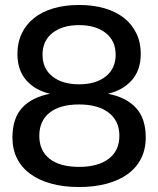

<svg xmlns="http://www.w3.org/2000/svg" viewBox="-20 -742 636 772"><path d="M298 10Q236 10 186.5 -3.5Q137 -17 102 -42.5Q67 -68 48.5 -105Q30 -142 30 -189Q30 -266 69 -308.5Q108 -351 181 -365Q121 -379 85.5 -419.5Q50 -460 50 -526Q50 -571 67.5 -607.5Q85 -644 117 -669.5Q149 -695 195 -708.5Q241 -722 298 -722Q355 -722 401 -708.5Q447 -695 479 -669.5Q511 -644 528.5 -607.5Q546 -571 546 -526Q546 -460 510 -419.5Q474 -379 414 -365Q487 -351 526.5 -308.5Q566 -266 566 -189Q566 -142 547.5 -105Q529 -68 494 -42.5Q459 -17 409.5 -3.5Q360 10 298 10ZM298 -403Q365 -403 405 -434.5Q445 -466 445 -522Q445 -578 405 -609.5Q365 -641 298 -641Q231 -641 191 -609.5Q151 -578 151 -522Q151 -466 191 -434.5Q231 -403 298 -403ZM298 -71Q374 -71 417 -103.5Q460 -136 460 -196Q460 -256 417 -289Q374 -322 298 -322Q221 -322 179.5 -289Q138 -256 138 -196Q138 -136 179.5 -103.5Q221 -71 298 -71Z"/></svg>

Font: Firefly Display Medium
Style: Regular
Weight: 500
Designer: Colophon Foundry, Jonny Pinhorn
Foundry: Colophon Foundry
Version: Version 1.200; ttfautohint (v1.8.3)